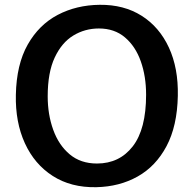

<svg xmlns="http://www.w3.org/2000/svg" viewBox="-20 -771 806 799"><path d="M380.5 8Q275.5 10 199.5 -38.8Q123.5 -87.5 83.5 -175Q43.5 -262.5 46 -376.5Q48.5 -502.5 95.2 -585.2Q142 -668 220 -709Q298 -750 395 -751Q495.5 -752 569.2 -705.5Q643 -659 682.8 -573.2Q722.5 -487.5 720 -372Q717.5 -246.5 673 -162.8Q628.5 -79 552.8 -36.5Q477 6 380.5 8ZM383.5 -90.5Q477 -90.5 532.5 -162Q588 -233.5 588 -377Q588 -453 566 -515.5Q544 -578 500.2 -615.2Q456.5 -652.5 391.5 -652.5Q333.5 -652.5 285.2 -623.2Q237 -594 207.8 -531.8Q178.5 -469.5 178.5 -370Q178.5 -294.5 201.5 -230.8Q224.5 -167 270 -128.8Q315.5 -90.5 383.5 -90.5Z"/></svg>

Font: Merriweather Sans Medium
Style: Regular
Weight: 500
Designer: Eben Sorkin
Foundry: Eben Sorkin
Version: Version 2.001